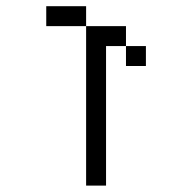

<svg xmlns="http://www.w3.org/2000/svg" viewBox="-20 -582 540 602"><path d="M437.5 -375V-437.5H375V-375ZM250 -500Q250 -500 250 0H312.5V-437.5H375V-500ZM250 -500V-562.5H125V-500Z"/></svg>

Font: BFUnifontExMono
Style: Regular
Weight: 500
Version: Version 15.0.06